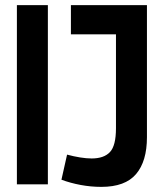

<svg xmlns="http://www.w3.org/2000/svg" viewBox="-20 -720 633 750"><path d="M46 0V-700H167V0ZM220 -18 242 -116Q268 -109 293 -105Q318 -101 338 -101Q386 -101 409.5 -126Q433 -151 433 -219V-586H257V-700H554V-184Q554 -90 511.5 -40Q469 10 376 10Q335 10 295 2.5Q255 -5 220 -18Z"/></svg>

Font: Georama Semi Condensed SemiBold
Style: Regular
Weight: 600
Width: 4
Designer: Jean-Baptiste Levee
Foundry: Production Type
Version: Version 1.000